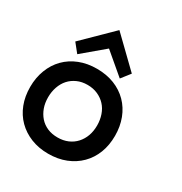

<svg xmlns="http://www.w3.org/2000/svg" viewBox="-174 -803 883 934"><g transform="rotate(30 268.0 -336.0)"><path d="M466.8 -227.1Q466.8 -173.8 450 -130.4Q433.1 -86.9 401.6 -55.4Q370.1 -23.9 326.2 -6.3Q282.2 11.2 228 11.2Q174.8 11.2 130.9 -6.3Q86.9 -23.9 55.4 -55.4Q23.9 -86.9 7.1 -130.4Q-9.8 -173.8 -9.8 -227.1Q-9.8 -278.8 7.1 -323Q23.9 -367.2 55.4 -399.2Q86.9 -431.2 130.9 -448.5Q174.8 -465.8 228 -465.8Q282.2 -465.8 326.2 -448.5Q370.1 -431.2 401.6 -399.2Q433.1 -367.2 450 -323Q466.8 -278.8 466.8 -227.1ZM366.2 -227.1Q366.2 -257.8 356.7 -285.4Q347.2 -313 329.1 -332.5Q311 -352.1 285.4 -363.5Q259.8 -375 228 -375Q195.8 -375 170.4 -363.5Q145 -352.1 127.4 -332.5Q109.9 -313 100.3 -285.4Q90.8 -257.8 90.8 -227.1Q90.8 -194.8 100.3 -168.5Q109.9 -142.1 127.4 -122.1Q145 -102.1 170.4 -91.1Q195.8 -80.1 228 -80.1Q259.8 -80.1 285.4 -91.1Q311 -102.1 329.1 -122.1Q347.2 -142.1 356.7 -168.5Q366.2 -194.8 366.2 -227.1ZM386.2 -529.8 347.2 -480 229 -580.1 108.9 -479 69.8 -527.8 228 -683.1Z"/></g></svg>

Font: Anonymous Pro
Style: Bold
Weight: 700
Monospace: yes
Designer: Mark Simonson
Version: Version 1.003